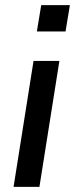

<svg xmlns="http://www.w3.org/2000/svg" viewBox="-20 -730 293 750"><path d="M124 -607 141 -710H253L236 -607ZM33 0 111 -492H212L134 0Z"/></svg>

Font: Nunito Sans 10pt SemiCondensed SemiBold
Style: Italic
Weight: 600
Width: 4
Italic angle: -9°
Designer: Vernon Adams
Foundry: Vernon Adams
Version: Version 3.101;gftools[0.9.27]